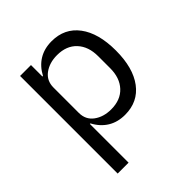

<svg xmlns="http://www.w3.org/2000/svg" viewBox="-198 -662 996 996"><g transform="rotate(-45 300.0 -164.0)"><path d="M95 -516H175V-432H179Q204 -479 244 -503.5Q284 -528 338 -528Q433 -528 486.5 -456.5Q540 -385 540 -258Q540 -131 486.5 -59.5Q433 12 338 12Q284 12 244 -12.5Q204 -37 179 -84H175V200H95ZM454 -214V-302Q454 -373 415 -415Q376 -457 307 -457Q251 -457 213 -429Q175 -401 175 -351V-165Q175 -115 213 -87Q251 -59 307 -59Q376 -59 415 -101Q454 -143 454 -214Z"/></g></svg>

Font: iA Writer Mono V
Style: Regular
Weight: 400
Designer: Mike Abbink, Paul van der Laan, Pieter van Rosmalen
Foundry: Bold Monday
Version: Version 2.000